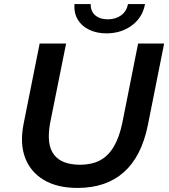

<svg xmlns="http://www.w3.org/2000/svg" viewBox="-20 -914 829 944"><path d="M361 10Q262 10 196 -29Q130 -68 103.5 -138.5Q77 -209 96 -305L175 -700H305L226 -307Q217 -256 221.5 -217.5Q226 -179 245.5 -153.5Q265 -128 297.5 -116Q330 -104 374 -104Q430 -104 470.5 -125Q511 -146 538.5 -191.5Q566 -237 581 -308L659 -700H787L707 -299Q676 -145 589 -67.5Q502 10 361 10ZM503 -750Q456 -750 419 -767.5Q382 -785 362.5 -817.5Q343 -850 346 -894H426Q425 -859 448 -839Q471 -819 510 -819Q549 -819 576 -839Q603 -859 609 -894H693Q681 -828 628.5 -789Q576 -750 503 -750Z"/></svg>

Font: MOST Montserrat SemiBold
Style: Italic
Weight: 600
Italic angle: -11.3°
Designer: Julieta Ulanovsky
Foundry: Julieta Ulanovsky
Version: Version 8.000;March 11, 2024;FontCreator 15.0.0.2926 64-bit